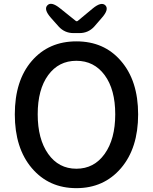

<svg xmlns="http://www.w3.org/2000/svg" viewBox="-20 -965 794 998"><path d="M608 -649Q698 -546 698 -370.5Q698 -195 609 -91Q520 13 377 13Q234 13 145.5 -91Q57 -195 57 -370.5Q57 -546 145 -648Q233 -750 377 -750Q521 -750 608 -649ZM230.5 -165Q285 -88 377 -88Q469 -88 524 -165Q579 -242 579 -371Q579 -500 524 -574.5Q469 -649 377 -649Q285 -649 230.5 -574.5Q176 -500 176 -371Q176 -242 230.5 -165ZM362 -793Q316 -793 285 -827L245 -872Q206 -916 226 -937Q246 -959 292 -922L373 -857Q379 -852 385 -857L462 -921Q507 -958 528 -937Q548 -916 509 -872L470 -827Q439 -793 393 -793Z"/></svg>

Font: Resource Han Rounded TW Medium
Style: Regular
Weight: 500
Designer: Cyano Hao (round all glyphs); Ryoko NISHIZUKA 西塚涼子 (kana, bopomofo & ideographs); Paul D. Hunt (Latin, Greek & Cyrillic)
Foundry: Cyano Hao
Version: 0.990